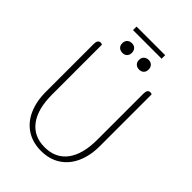

<svg xmlns="http://www.w3.org/2000/svg" viewBox="-268 -1033 1153 1153"><g transform="rotate(45 308.0 -457.0)"><path d="M78 -261V-669Q78 -704 103 -704Q109 -704 116 -700V-277Q116 -153 166 -87Q216 -21 308 -21Q400 -21 450 -87Q500 -153 500 -277V-669Q500 -704 525 -704Q531 -704 538 -700V-261Q538 -179 510 -117.5Q482 -56 430 -23Q378 10 308 10Q238 10 186 -23Q134 -56 106 -117.5Q78 -179 78 -261ZM186 -924H429V-894H186ZM196 -792Q196 -812 207.5 -823Q219 -834 238 -834Q256 -834 267 -822.5Q278 -811 278 -792Q278 -774 267 -763Q256 -752 238 -752Q219 -752 207.5 -763Q196 -774 196 -792ZM338 -792Q338 -812 349.5 -823Q361 -834 380 -834Q398 -834 409 -822.5Q420 -811 420 -792Q420 -774 409 -763Q398 -752 380 -752Q361 -752 349.5 -763Q338 -774 338 -792Z"/></g></svg>

Font: Thasadith
Style: Regular
Weight: 400
Designer: Cadson Demak Co.,Ltd.
Foundry: Cadson Demak Co.,Ltd.
Version: Version 1.000; ttfautohint (v1.6)